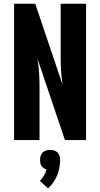

<svg xmlns="http://www.w3.org/2000/svg" viewBox="-20 -755 540 1035"><path d="M56 0V-735H170L318 -296Q312 -332 309.5 -368.5Q307 -405 307 -441V-735H444V0H330L182 -439Q188 -403 190.5 -366.5Q193 -330 193 -294V0ZM239 260 195 220Q207 208 216.5 192Q226 176 231 159Q223 157 216 152Q209 147 204 140Q199 133 197.5 124.5Q196 116 196 107Q196 96 199 85.5Q202 75 210 67Q218 59 228.5 56Q239 53 250 53Q261 53 271.5 56Q282 59 290 67Q298 75 301 85.5Q304 96 304 107Q304 128 300 149.5Q296 171 288 190.5Q280 210 267.5 228Q255 246 239 260Z"/></svg>

Font: Iosevka Curly Heavy
Style: Regular
Weight: 900
Monospace: yes
Designer: Belleve Invis
Foundry: Belleve Invis
Version: Version 22.1.2; ttfautohint (v1.8.4)